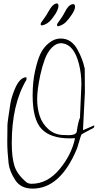

<svg xmlns="http://www.w3.org/2000/svg" viewBox="-20 -1112 571 1123"><path d="M476.6 -572.3 465.8 -360.4V-350.6L531.2 -378.9V-373Q531.2 -366.2 525.4 -362.8Q519.5 -359.4 503.9 -351.6Q458 -328.1 455.6 -323.7Q453.1 -319.3 441.9 -280.8Q430.7 -242.2 428.7 -239.3Q332 -8.8 170.9 -8.8Q101.6 -8.8 69.3 -58.6Q36.1 -109.4 30.3 -156.2Q22.5 -228.5 22.5 -282.2L23.4 -359.4V-378.9Q23.4 -395.5 41 -507.8Q47.9 -545.9 64.5 -585.9Q93.8 -660.2 134.8 -660.2V-645.5Q48.8 -502 48.8 -275.4Q48.8 -191.4 64.5 -141.6Q80.1 -91.8 134.8 -45.9Q146.5 -37.1 165 -37.1Q256.8 -37.1 327.6 -121.6Q398.4 -206.1 418.9 -303.7Q403.3 -302.7 387.7 -302.7Q275.4 -302.7 223.1 -357.9Q170.9 -413.1 170.9 -553.7Q170.9 -632.8 185.1 -696.8Q199.2 -760.7 216.8 -797.9Q234.4 -835 266.6 -860.8Q298.8 -886.7 334 -886.7Q369.1 -886.7 393.6 -868.7Q418 -850.6 433.6 -821.3Q462.9 -768.6 475.6 -710.9ZM448.2 -434.6 456.1 -618.2Q456.1 -682.6 441.4 -739.3Q413.1 -848.6 346.7 -858.4Q341.8 -859.4 336.9 -859.4Q308.6 -859.4 283.2 -833.5Q257.8 -807.6 242.2 -765.6Q226.6 -723.6 215.8 -673.8Q197.3 -586.9 197.3 -532.7Q197.3 -478.5 212.4 -433.1Q227.5 -387.7 264.6 -355Q301.8 -322.3 354.5 -322.3L380.9 -321.3Q422.9 -321.3 428.7 -340.8Q436.5 -398.4 448.2 -424.8ZM224.6 -962.9Q217.8 -964.8 217.8 -970.2Q217.8 -975.6 221.7 -981.4Q225.6 -987.3 238.8 -1005.4Q252 -1023.4 260.7 -1040Q289.1 -1091.8 312.5 -1091.8Q322.3 -1091.8 321.8 -1075.7Q321.3 -1059.6 304.7 -1031.2Q291 -1011.7 283.2 -1001Q258.8 -969.7 224.6 -962.9ZM319.3 -958Q313.5 -960 313.5 -965.3Q313.5 -970.7 316.9 -976.1Q320.3 -981.4 334 -1000Q347.7 -1018.6 356.4 -1036.1Q381.8 -1087.9 408.2 -1087.9Q418.9 -1087.9 418.9 -1071.8Q418.9 -1055.7 400.4 -1027.3Q381.8 -999 364.3 -981.9Q346.7 -964.8 319.3 -958Z"/></svg>

Font: Dawning of a New Day
Style: Regular
Weight: 400
Designer: Kimberly Geswein
Foundry: Kimberly Geswein
Version: Version 1.002 2010